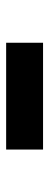

<svg xmlns="http://www.w3.org/2000/svg" viewBox="218 -1030 163 640"><g transform="rotate(-90 300.0 -709.5)"><path d="M122 -648V-771H478V-648Z"/></g></svg>

Font: Encode Sans Condensed Black
Style: Regular
Weight: 900
Width: 3
Designer: Multiple Designers
Foundry: Impallari Type
Version: Version 2.000